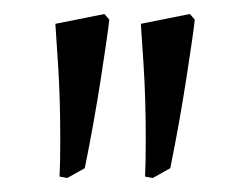

<svg xmlns="http://www.w3.org/2000/svg" viewBox="-20 -669 338 274"><path d="M101 -429 76 -415 65 -417Q66 -435 66 -471Q66 -527 63 -574.5Q60 -622 59 -635L129 -649L136 -641Q134 -622 124 -557.5Q114 -493 101 -429ZM223 -429 198 -415 187 -417Q188 -435 188 -471Q188 -527 185 -574.5Q182 -622 181 -635L251 -649L258 -641Q256 -622 246 -557.5Q236 -493 223 -429Z"/></svg>

Font: Sahitya
Style: Regular
Weight: 400
Designer: Juan Pablo del Peral
Foundry: Juan Pablo del Peral (http://www.huertatipografica.com)
Version: Version 1.001;PS 001.000;hotconv 1.0.70;makeotf.lib2.5.58329